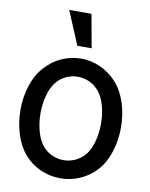

<svg xmlns="http://www.w3.org/2000/svg" viewBox="-111 -1141 964 1238"><g transform="rotate(10 371.0 -522.5)"><path d="M700 -372.9Q700 -457.3 675.5 -533.3Q651 -609.4 604.2 -661.5Q557.3 -712.5 496.9 -739.6Q436.5 -766.7 370.8 -766.7Q306.2 -766.7 245.8 -740.1Q185.4 -713.5 138.5 -661.5Q90.6 -609.4 66.1 -533.3Q41.7 -457.3 41.7 -374Q41.7 -290.6 66.1 -214.6Q90.6 -138.5 135.4 -87.5Q180.2 -36.5 242.2 -9.9Q304.2 16.7 370.8 16.7Q437.5 16.7 499 -9.9Q560.4 -36.5 606.2 -87.5Q652.1 -138.5 676 -214.1Q700 -289.6 700 -372.9ZM172.9 -375Q172.9 -434.4 187 -488Q201 -541.7 227.1 -577.1Q253.1 -611.5 291.1 -629.7Q329.2 -647.9 369.8 -647.9Q411.5 -647.9 449.5 -629.7Q487.5 -611.5 514.6 -576Q540.6 -541.7 554.7 -488Q568.8 -434.4 568.8 -375Q568.8 -316.7 555.2 -263Q541.7 -209.4 515.6 -174Q488.5 -138.5 450.5 -120.3Q412.5 -102.1 370.8 -102.1Q329.2 -102.1 291.1 -120.3Q253.1 -138.5 227.1 -172.9Q201 -208.3 187 -262Q172.9 -315.6 172.9 -375ZM385.4 -1062.5 425 -843.8H331.2L239.6 -1062.5Z"/></g></svg>

Font: Vladivostok Bold
Style: Regular
Weight: 700
Width: 4
Designer: Michael Sharanda
Foundry: Michael Sharanda
Version: Version 1.005